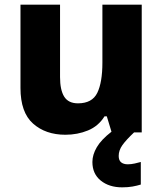

<svg xmlns="http://www.w3.org/2000/svg" viewBox="-20 -569 699 825"><path d="M505 236Q449 236 413 207Q377 178 377 127Q377 96 396 63.5Q415 31 459 -3L439 -69H429Q403 -27 358 -8.5Q313 10 261 10Q176 10 122 -38Q68 -86 68 -191V-549H238V-238Q238 -182 256 -153.5Q274 -125 315 -125Q376 -125 398 -170Q420 -215 420 -300V-549H589V0H556Q522 32 506 54.5Q490 77 490 101Q490 120 500.5 128.5Q511 137 529 137Q543 137 559 133.5Q575 130 585 127V224Q569 229 549.5 232.5Q530 236 505 236Z"/></svg>

Font: Noto Sans Canadian Aboriginal ExtraBold
Style: Regular
Weight: 800
Designer: Monotype Design Team, Typotheque's Kevin King
Foundry: Monotype Imaging Inc.
Version: Version 2.004; ttfautohint (v1.8.4.7-5d5b)